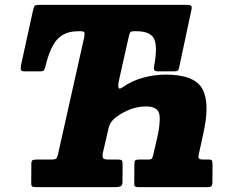

<svg xmlns="http://www.w3.org/2000/svg" viewBox="-20 -770 954 790"><path d="M108.5 -20.5 109 -96Q109 -108 113.8 -110.8Q118.5 -113.5 130 -113.5H190Q208 -113.5 212 -118.2Q216 -123 220 -141L327 -619Q329 -633 326.5 -637.2Q324 -641.5 312 -641.5H301.5Q248 -641.5 217.2 -609.8Q186.5 -578 167 -497Q164 -486 161 -481.2Q158 -476.5 145 -476.5H80Q67 -476.5 65.8 -483.8Q64.5 -491 66.5 -502L115 -723.5Q119 -740.5 122 -745.2Q125 -750 142 -750H749Q763.5 -750 767 -745.5Q770.5 -741 767 -726.5L717 -492Q714.5 -481.5 710.8 -479Q707 -476.5 696 -476.5H630.5Q617 -476.5 614.5 -482.5Q612 -488.5 614.5 -500Q629.5 -582 613.2 -611.8Q597 -641.5 541.5 -641.5H532Q519 -641.5 516 -637.2Q513 -633 510 -620L470.5 -444Q464.5 -416.5 467.8 -408.8Q471 -401 487 -412.5Q520.5 -436.5 567 -449.8Q613.5 -463 662 -463Q780.5 -463 812.8 -404Q845 -345 816 -218L797.5 -133Q795 -121.5 799.2 -117.5Q803.5 -113.5 814.5 -113.5H839.5Q850.5 -113.5 852.5 -108.5Q854.5 -103.5 854.5 -90.5L854 -19Q853.5 -7 849 -3.5Q844.5 0 833 0H550.5Q540.5 0 536.2 -2.5Q532 -5 532.5 -16L533 -94.5Q533 -106.5 536.5 -110Q540 -113.5 551.5 -113.5H589Q602 -113.5 605 -117.8Q608 -122 611 -135L626 -199.5Q641 -263.5 636 -297.8Q631 -332 580.5 -332Q548.5 -332 519 -321.2Q489.5 -310.5 461 -290.5Q449 -282.5 439.8 -270.8Q430.5 -259 426 -239.5L403.5 -142Q400 -123.5 404.8 -118.5Q409.5 -113.5 427.5 -113.5H464Q479 -113.5 482 -109Q485 -104.5 484.5 -89L484 -21Q483.5 -6 475.2 -3Q467 0 453.5 0H131Q116 0 112 -3.2Q108 -6.5 108.5 -20.5Z"/></svg>

Font: Besley* Narrow Heavy
Style: Italic
Weight: 800
Width: 4
Italic angle: -13°
Designer: Owen Earl
Foundry: indestructible type*
Version: Version 3.000; ttfautohint (v1.8.3)